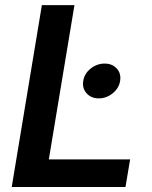

<svg xmlns="http://www.w3.org/2000/svg" viewBox="-20 -748 607 768"><path d="M26.9 0 147.5 -727.5H277.8L175.3 -110.4H500.5L481.9 0ZM375 -354.5Q344.2 -354.5 326.2 -375Q308.1 -395.5 313 -424.3Q317.4 -453.6 342.5 -473.6Q367.7 -493.7 398.4 -493.7Q429.2 -493.7 447.3 -473.6Q465.3 -453.6 460.4 -424.3Q456.1 -395.5 430.9 -375Q405.8 -354.5 375 -354.5Z"/></svg>

Font: Inter 18pt SemiBold
Style: Italic
Weight: 600
Italic angle: -9.3988°
Designer: Rasmus Andersson
Foundry: rsms
Version: Version 4.001;git-66647c0bb